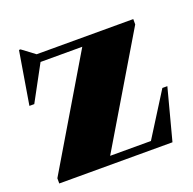

<svg xmlns="http://www.w3.org/2000/svg" viewBox="-103 -656 764 761"><g transform="rotate(-20 279.0 -276.0)"><path d="M22 0V-22L293 -478H117L36.5 -329.5H16L53 -552H59.5L113 -512H520.5V-489.5L249 -34H421L535.5 -216H556.5L499.5 0Z"/></g></svg>

Font: Newsreader 72pt ExtraBold
Style: Regular
Weight: 800
Designer: Hugues Gentile
Foundry: Production Type
Version: Version 1.003; ttfautohint (v1.8.3)